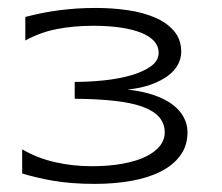

<svg xmlns="http://www.w3.org/2000/svg" viewBox="-20 -698 552 478"><path d="M297.9 -475.1Q335.9 -470.7 364 -460.9Q392.1 -451.2 410.4 -437Q428.7 -422.9 437.7 -405.5Q446.8 -388.2 446.8 -369.1Q446.8 -335.4 429.2 -311.3Q411.6 -287.1 380.6 -271.2Q349.6 -255.4 307.4 -247.8Q265.1 -240.2 215.8 -240.2Q185.5 -240.2 160.4 -242.2Q135.3 -244.1 113.5 -247.8Q91.8 -251.5 72.5 -256.1Q53.2 -260.7 35.2 -266.1V-326.2Q73.2 -304.2 117.2 -294.2Q161.1 -284.2 208 -284.2Q250.5 -284.2 284.4 -290.3Q318.4 -296.4 341.8 -307.6Q365.2 -318.8 377.7 -334.2Q390.1 -349.6 390.1 -368.2Q390.1 -390.6 376.2 -406.5Q362.3 -422.4 334.5 -432.4Q306.6 -442.4 264.6 -447Q222.7 -451.7 166 -452.1V-494.1Q202.6 -494.1 239.7 -498Q276.9 -502 306.9 -510.7Q336.9 -519.5 356 -533.2Q375 -546.9 375 -566.9Q375 -583 363.8 -595.5Q352.5 -607.9 331.3 -616.5Q310.1 -625 280 -629.4Q250 -633.8 211.9 -633.8Q163.1 -633.8 121.8 -625.7Q80.6 -617.7 43 -597.2V-655.8Q65.4 -661.6 86.4 -665.8Q107.4 -669.9 128.7 -672.6Q149.9 -675.3 172.1 -676.8Q194.3 -678.2 219.2 -678.2Q260.3 -678.2 298.3 -672.6Q336.4 -667 366 -654.3Q395.5 -641.6 413.3 -620.6Q431.2 -599.6 431.2 -568.8Q431.2 -552.7 423.1 -537.4Q415 -522 398.4 -509.5Q381.8 -497.1 356.7 -487.8Q331.5 -478.5 297.9 -475.1Z"/></svg>

Font: Syncopate
Style: Regular
Weight: 300
Width: 7
Designer: Astigmatic (AOETI)
Foundry: Astigmatic (AOETI)
Version: Version 001.000